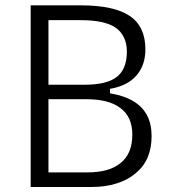

<svg xmlns="http://www.w3.org/2000/svg" viewBox="-20 -727 659 739"><path d="M98.1 -7.3V-706.5H288.1Q419.4 -706.5 479.5 -665.5Q539.6 -625 539.6 -537.1Q539.6 -476.6 505.9 -437.3Q472.2 -397.9 409.2 -386.2L403.3 -385.3V-378.9V-374V-367.7L409.2 -366.7Q460 -357.9 494.6 -336.7Q529.3 -315.4 546.4 -282.2Q563.5 -249 563.5 -203.1Q563.5 -156.7 548.1 -120.8Q532.7 -85 501.5 -59.6Q470.2 -33.2 427.2 -20.5Q385.7 -7.3 332.5 -7.3ZM166.5 -400.9H173.8H304.7Q389.6 -400.9 427.7 -429.7Q468.3 -459.5 468.3 -528.8Q468.3 -544.4 465.3 -558.3Q462.4 -572.3 456.5 -583.7Q450.7 -595.2 442.4 -605Q434.1 -614.7 423.3 -621.6Q381.3 -649.4 291 -649.4H173.8H166.5V-642.1V-408.2ZM166.5 -345.2V-337.9V-70.8V-63.5H173.8H316.4Q399.9 -63.5 442.9 -98.6Q489.3 -134.3 489.3 -209Q489.3 -243.7 477.3 -269.8Q465.3 -295.9 441.4 -312.5Q419.4 -329.1 386.5 -337.2Q353.5 -345.2 310.1 -345.2H173.8Z"/></svg>

Font: Sahel Light FD
Style: Light-FD
Weight: 300
Foundry: Saber Rastikerdar (saber.rastikerdar@gmail.com)
Version: Version 3.3.0